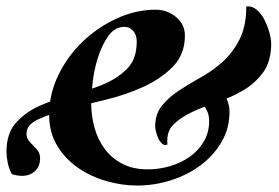

<svg xmlns="http://www.w3.org/2000/svg" viewBox="-30 -569 862 594"><path d="M452 -539Q390 -539 330.5 -511.5Q271 -484 224.5 -439Q178 -394 150 -335.5Q122 -277 122 -214Q122 -160 146.5 -119Q171 -78 210.5 -50.5Q250 -23 298.5 -9Q347 5 395 5Q448 5 499.5 -11.5Q551 -28 591 -58Q631 -88 655.5 -130Q680 -172 680 -223Q680 -239 675.5 -252Q671 -265 668 -269L597 -251Q600 -244 603.5 -238.5Q607 -233 610 -227Q613 -221 615 -213.5Q617 -206 617 -194Q617 -159 600.5 -131Q584 -103 557 -84Q530 -65 496 -55Q462 -45 427 -45Q382 -45 349 -62Q316 -79 294.5 -107.5Q273 -136 262.5 -173.5Q252 -211 252 -252Q252 -274 256.5 -313.5Q261 -353 273 -391Q285 -429 305 -457.5Q325 -486 356 -486Q370 -486 381.5 -474Q393 -462 393 -440Q393 -386 363 -356Q333 -326 288.5 -307.5Q244 -289 191.5 -275.5Q139 -262 94.5 -242.5Q50 -223 20 -190Q-10 -157 -10 -99Q-10 -85 -6 -65Q-2 -45 7 -30Q15 -28 22 -26.5Q29 -25 39 -25Q62 -25 78 -39.5Q94 -54 94 -79Q94 -93 87.5 -102Q81 -111 73 -118.5Q65 -126 58.5 -134.5Q52 -143 52 -156Q52 -183 88.5 -200Q125 -217 179 -231Q233 -245 297 -260.5Q361 -276 415 -301Q469 -326 505.5 -363.5Q542 -401 542 -459Q542 -494 514.5 -516.5Q487 -539 452 -539ZM732 -549Q732 -488 711 -447Q690 -406 659 -378Q628 -350 591 -329.5Q554 -309 523 -288.5Q492 -268 471 -242Q450 -216 450 -177Q450 -173 452.5 -162Q455 -151 460 -140.5Q465 -130 472 -124Q479 -118 488 -122Q484 -161 506.5 -183.5Q529 -206 564.5 -222.5Q600 -239 643 -253.5Q686 -268 722.5 -289.5Q759 -311 784 -345Q809 -379 809 -434Q809 -448 803.5 -468Q798 -488 788.5 -507Q779 -526 764.5 -538.5Q750 -551 732 -549Z"/></svg>

Font: Vermiglione
Style: Italic
Weight: 400
Italic angle: -11°
Version: Version 1.105